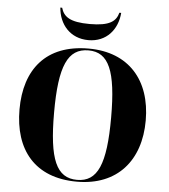

<svg xmlns="http://www.w3.org/2000/svg" viewBox="-61 -991 928 1056"><g transform="rotate(5 402.5 -463.0)"><path d="M398 -771C498 -771 558 -844 565 -936H555C542 -888 508 -860 398 -860C287 -860 253 -888 239 -936H229C236 -844 297 -771 398 -771ZM403 10C626 10 751 -137 751 -358C751 -580 626 -725 404 -725C169 -725 54 -580 54 -359C54 -137 169 10 403 10ZM403 0C289 0 245 -99 245 -358C245 -616 290 -715 404 -715C516 -715 560 -616 560 -358C560 -99 516 0 403 0Z"/></g></svg>

Font: Noto Serif Display ExtraBold
Style: Regular
Weight: 800
Designer: Monotype Design Team
Foundry: Monotype Imaging Inc.
Version: Version 2.009